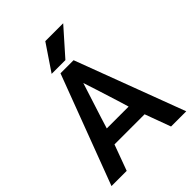

<svg xmlns="http://www.w3.org/2000/svg" viewBox="-296 -1201 1411 1411"><g transform="rotate(-45 409.5 -495.5)"><path d="M641 53H799L479 -798H343L22 53H180L254 -148H567ZM498 -357 524 -271H297L325 -361C349 -438 411 -629 411 -629C411 -629 474 -437 498 -357ZM294 -841H437L617 -1044H431Z"/></g></svg>

Font: LINE Seed JP App_OTF Bold
Style: Regular
Weight: 700
Designer: LINE & Fontrix & Fontworks
Version: Version 1.009